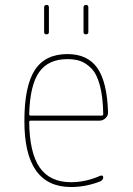

<svg xmlns="http://www.w3.org/2000/svg" viewBox="-20 -750 540 780"><path d="M253.9 -509.8Q175.8 -509.8 138.7 -456.5Q101.6 -403.3 98.6 -286.1Q98.6 -280.3 104.5 -280.3H392.6Q398.4 -280.3 399.4 -285.2Q398.4 -356.4 385.7 -403.3Q373 -450.2 351.1 -472.2Q329.1 -494.1 306.6 -502Q284.2 -509.8 253.9 -509.8ZM268.6 9.8Q78.1 9.8 79.1 -259.8Q79.1 -399.4 121.1 -464.8Q163.1 -530.3 253.9 -530.3Q335.9 -530.3 375.5 -473.6Q415 -417 418.9 -294.9Q419.9 -281.2 409.2 -270.5Q398.4 -259.8 383.8 -259.8H104.5Q99.6 -259.8 98.6 -255.9Q99.6 -129.9 141.1 -69.8Q182.6 -9.8 268.6 -9.8Q328.1 -9.8 387.7 -36.1Q391.6 -38.1 395.5 -36.1Q399.4 -34.2 399.4 -30.3Q399.4 -19.5 388.7 -13.7Q329.1 9.8 268.6 9.8ZM319.3 -620.1V-719.7Q319.3 -729.5 329.1 -730Q338.9 -730.5 338.9 -719.7V-620.1Q338.9 -610.4 329.1 -610.4Q319.3 -610.4 319.3 -620.1ZM159.2 -620.1V-719.7Q159.2 -729.5 168.9 -730Q178.7 -730.5 178.7 -719.7V-620.1Q178.7 -610.4 168.9 -610.4Q159.2 -610.4 159.2 -620.1Z"/></svg>

Font: Rounded-X Mgen+ 1m thin
Style: Regular
Weight: 100
Designer: [Source Han Sans]
Ryoko NISHIZUKA  (kana & ideographs); Paul D. Hunt (Latin, Greek & Cyrillic); Wenlong ZHANG  (bopomofo
Version: Version 1.059.20150602